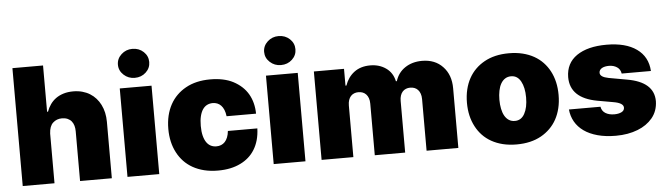

<svg xmlns="http://www.w3.org/2000/svg" viewBox="-49 -975 4094 1180"><g transform="rotate(-5 1998.5 -385.5)"><path d="M599.4 0H403.4V-306.8Q403.4 -325.3 399 -341.1Q394.5 -356.9 385.1 -368.6Q375.7 -380.3 360.8 -386.9Q345.9 -393.5 325.3 -393.5Q293 -393.5 270.2 -372.5Q247.9 -351.9 245.7 -306.8V0H49.7V-727.3H238.6V-441.8H244.3Q252.8 -465.9 267.2 -486.3Q281.6 -506.7 302 -521.5Q322.4 -536.2 349.3 -544.4Q376.1 -552.6 409.1 -552.6Q439.3 -552.6 465 -545.5Q490.8 -538.4 511.7 -525.4Q532.7 -512.4 548.8 -494.3Q565 -476.2 576 -454.2Q599.4 -407.7 599.4 -348Z M892 0H696V-545.5H892ZM794 -602.3Q754.3 -602.3 725.9 -628.6Q697.4 -654.8 697.4 -691.8Q697.4 -728.7 725.9 -755Q754.3 -781.2 794 -781.2Q834.9 -781.2 862.9 -755Q890.6 -728.7 890.6 -691.8Q890.6 -654.5 862.9 -628.6Q834.9 -602.3 794 -602.3Z M1254.3 9.9Q1208.1 9.9 1169.4 0.4Q1130.7 -9.2 1099.4 -26.8Q1068.2 -44.4 1044.7 -69.1Q1021.3 -93.8 1005.3 -124.3Q971.6 -187.9 971.6 -271.3Q971.6 -315.3 980.6 -353Q989.7 -390.6 1006.6 -421.3Q1023.4 -452.1 1047.6 -476Q1071.7 -500 1102.3 -517Q1165.5 -552.6 1254.3 -552.6Q1338.4 -552.6 1396 -522.7Q1456.3 -490.8 1486.2 -438.9Q1516 -387.1 1517 -318.2H1335.2Q1332.4 -341.3 1325.5 -358Q1318.5 -374.6 1308.2 -385.3Q1297.9 -396 1285 -401.1Q1272 -406.2 1257.1 -406.2Q1238.3 -406.2 1222.5 -398.4Q1206.7 -390.6 1195.5 -374.3Q1184.3 -358 1178.1 -332.7Q1171.9 -307.5 1171.9 -272.7Q1171.9 -237.6 1178.3 -212.4Q1184.7 -187.1 1196 -170.8Q1207.4 -154.5 1223 -146.8Q1238.6 -139.2 1257.1 -139.2Q1272.4 -139.2 1285.9 -144.5Q1299.4 -149.9 1309.5 -160.7Q1319.6 -171.5 1326.3 -188.2Q1333.1 -204.9 1335.2 -227.3H1517Q1515.6 -188.2 1506.6 -155.9Q1497.5 -123.6 1481.5 -97.7Q1465.6 -71.7 1443.5 -52.2Q1421.5 -32.7 1393.8 -19.2Q1335.6 9.9 1254.3 9.9Z M1794 0H1598V-545.5H1794ZM1696 -602.3Q1656.2 -602.3 1627.8 -628.6Q1599.4 -654.8 1599.4 -691.8Q1599.4 -728.7 1627.8 -755Q1656.2 -781.2 1696 -781.2Q1736.9 -781.2 1764.9 -755Q1792.6 -728.7 1792.6 -691.8Q1792.6 -654.5 1764.9 -628.6Q1736.9 -602.3 1696 -602.3Z M2737.2 0H2541.2V-318.2Q2541.2 -337.7 2536 -352.1Q2530.9 -366.5 2521.8 -376.1Q2512.8 -385.7 2500.7 -390.3Q2488.6 -394.9 2474.4 -394.9Q2460.2 -394.9 2448.2 -390.1Q2436.1 -385.3 2427.4 -375.7Q2418.7 -366.1 2413.9 -351.7Q2409.1 -337.4 2409.1 -318.2V0H2221.6V-318.2Q2221.6 -337.7 2216.4 -352.1Q2211.3 -366.5 2202.2 -376.1Q2193.2 -385.7 2181.1 -390.3Q2169 -394.9 2154.8 -394.9Q2140.6 -394.9 2128.6 -390.1Q2116.5 -385.3 2107.8 -375.7Q2099.1 -366.1 2094.3 -351.7Q2089.5 -337.4 2089.5 -318.2V0H1893.5V-545.5H2079.5V-441.8H2085.2Q2103 -492.9 2142 -522.4Q2181.8 -552.6 2241.5 -552.6Q2296.9 -552.6 2338.1 -523.8Q2379.3 -495 2390.6 -441.8H2396.3Q2412.6 -494 2456.3 -523.1Q2500.4 -552.6 2561.1 -552.6Q2641 -552.6 2688.9 -501.8Q2737.2 -451.3 2737.2 -367.9Z M3096.6 9.9Q3050.4 9.9 3011.7 0.4Q2973 -9.2 2941.8 -26.8Q2910.5 -44.4 2887.1 -69.1Q2863.6 -93.8 2847.7 -124.3Q2813.9 -187.9 2813.9 -271.3Q2813.9 -315.3 2823 -353Q2832 -390.6 2848.9 -421.3Q2865.8 -452.1 2889.9 -476Q2914.1 -500 2944.6 -517Q3007.8 -552.6 3096.6 -552.6Q3143.1 -552.6 3181.8 -543Q3220.5 -533.4 3251.6 -515.8Q3282.7 -498.2 3306.1 -473.5Q3329.5 -448.9 3345.5 -418.7Q3379.3 -355.1 3379.3 -271.3Q3379.3 -226.9 3370.2 -189.5Q3361.2 -152 3344.3 -121.3Q3327.4 -90.6 3303.1 -66.6Q3278.8 -42.6 3248.6 -25.6Q3185.4 9.9 3096.6 9.9ZM3098 -134.9Q3137.4 -134.9 3158 -172.6Q3179 -210.6 3179 -272.7Q3179 -334.5 3158 -372.5Q3137.1 -410.5 3098 -410.5Q3077.1 -410.5 3061.3 -400.4Q3045.5 -390.3 3035 -372Q3024.5 -353.7 3019.4 -328.3Q3014.2 -302.9 3014.2 -272.7Q3014.2 -242.9 3019.4 -217.5Q3024.5 -192.1 3034.8 -173.8Q3045.1 -155.5 3060.9 -145.2Q3076.7 -134.9 3098 -134.9Z M3708.8 9.9Q3645.2 9.9 3596.1 -3.6Q3546.9 -17 3512.3 -41.5Q3477.6 -66.1 3458.1 -100.3Q3438.6 -134.6 3434.7 -176.1H3629.3Q3634.2 -148.8 3656.2 -135.5Q3678.3 -122.2 3710.2 -122.2Q3736.9 -122.2 3754.6 -131Q3772.7 -139.9 3772.7 -158Q3772.7 -187.1 3710.2 -197.4L3613.6 -214.5Q3447.4 -244.7 3447.4 -374.3Q3448.2 -460.2 3514.9 -506.4Q3582.4 -552.6 3698.9 -552.6Q3817.1 -552.6 3884.6 -504.3Q3952.1 -456.3 3957.4 -367.9H3777Q3773.1 -394.2 3752.5 -408Q3731.5 -421.9 3703.1 -421.9Q3690.3 -421.9 3679.2 -419.6Q3668 -417.3 3659.6 -412.5Q3651.3 -407.7 3646.7 -400.7Q3642 -393.8 3642 -384.2Q3642 -358 3694.6 -348L3805.4 -328.1Q3971.6 -299.7 3971.6 -180.4Q3970.2 -119.7 3935 -77.1Q3899.9 -35.2 3843.8 -13.5Q3784.4 9.9 3708.8 9.9Z"/></g></svg>

Font: Linik Sans Black
Style: Regular
Weight: 900
Designer: Fonts by Rasmus Andersson / Changes by Cristiano Sobral with parts from Marc Monis
Foundry: rsms
Version: Version 3.020; ttfautohint (v1.6)